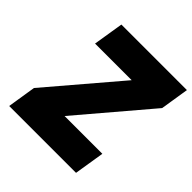

<svg xmlns="http://www.w3.org/2000/svg" viewBox="-196 -893 1042 1042"><g transform="rotate(45 325.5 -371.5)"><path d="M56 -164 401 -569H120L148 -743H651L625 -579L281 -174H571L543 0H30Z"/></g></svg>

Font: Exo Black
Style: Italic
Weight: 900
Italic angle: -9°
Designer: Natanael Gama
Foundry: Natanael Gama
Version: Version 1.500; ttfautohint (v1.6)